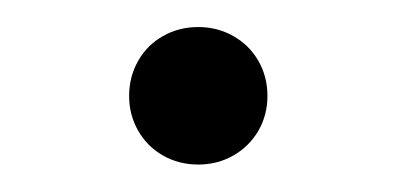

<svg xmlns="http://www.w3.org/2000/svg" viewBox="-20 -116 294 142"><path d="M75.5 -45Q75.5 -59.3 82.2 -71Q88.8 -82.7 100.5 -89.3Q112.2 -96 126.7 -96Q140.8 -96 152.6 -89.3Q164.3 -82.7 171.1 -71Q177.8 -59.3 177.8 -45Q177.8 -31 171.1 -19.3Q164.3 -7.7 152.6 -1Q140.8 5.7 126.7 5.7Q112.2 5.7 100.5 -1Q88.8 -7.7 82.2 -19.3Q75.5 -31 75.5 -45Z"/></svg>

Font: Tap Sans
Style: Regular
Weight: 400
Designer: Tap Payments
Foundry: Tap Payments
Version: Version 1.001;Glyphs 3.1.2 (3151)